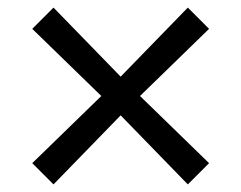

<svg xmlns="http://www.w3.org/2000/svg" viewBox="-20 -508 636 506"><path d="M121 -22 298 -204 475 -22 531 -78 349 -255 531 -432 475 -488 298 -306 121 -488 65 -432 247 -255 65 -78Z"/></svg>

Font: Jost
Style: Regular
Weight: 400
Version: Version 3.710